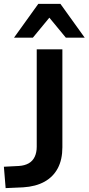

<svg xmlns="http://www.w3.org/2000/svg" viewBox="-23 -959 456 988"><path d="M6 9 -3 -101 75 -105Q104 -107 124.5 -118.5Q145 -130 155.5 -152Q166 -174 166 -204V-705H298V-201Q298 -138 274.5 -93.5Q251 -49 206 -24Q161 1 96 5ZM49 -765 174 -939H288L413 -765H316L231 -868L146 -765Z"/></svg>

Font: Nunito Sans 10pt
Style: Bold
Weight: 700
Designer: Vernon Adams
Foundry: Vernon Adams
Version: Version 3.101;gftools[0.9.27]